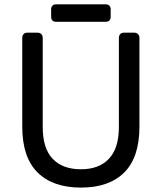

<svg xmlns="http://www.w3.org/2000/svg" viewBox="-20 -850 740 880"><path d="M82 -270V-675.8Q82 -687 88.1 -693.6Q94.2 -700.2 104 -700.2H151.9Q163.1 -700.2 169.4 -693.6Q175.8 -687 175.8 -675.8V-268.1Q175.8 -169.9 221.4 -122.1Q267.1 -74.2 351.1 -74.2Q434.1 -74.2 479.5 -122.6Q524.9 -170.9 524.9 -268.1V-675.8Q524.9 -687 531 -693.6Q537.1 -700.2 547.9 -700.2H596.2Q606 -700.2 612.5 -693.6Q619.1 -687 619.1 -675.8V-270Q619.1 -128.9 549.6 -59.6Q480 9.8 351.1 9.8Q222.2 9.8 152.1 -59.6Q82 -128.9 82 -270ZM214.4 -772V-808.1Q214.4 -817.9 220.2 -824Q226.1 -830.1 236.3 -830.1H465.3Q475.1 -830.1 481.2 -824Q487.3 -817.9 487.3 -808.1V-772Q487.3 -762.2 481.2 -756.1Q475.1 -750 465.3 -750H236.3Q226.1 -750 220.2 -756.1Q214.4 -762.2 214.4 -772Z"/></svg>

Font: Rubik AZ
Style: Regular
Weight: 400
Designer: Hubert and Fischer
Foundry: Hubert & Fischer
Version: Version 2.000